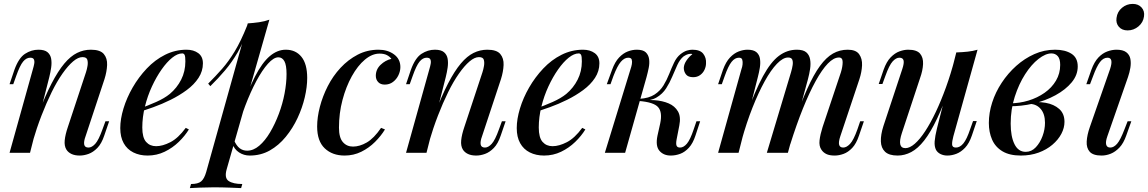

<svg xmlns="http://www.w3.org/2000/svg" viewBox="-20 -784 5890 985"><path d="M134 0H29L149 -430Q153 -443 155.5 -456.5Q158 -470 154 -479Q150 -488 135 -488Q115 -488 98.5 -468Q82 -448 63 -394L48 -352H29L54 -426Q76 -487 108.5 -508Q141 -529 177 -529Q209 -529 224 -516Q239 -503 242.5 -482.5Q246 -462 242.5 -437.5Q239 -413 233 -389ZM175 -195Q211 -291 244.5 -355.5Q278 -420 310 -458Q342 -496 375.5 -512.5Q409 -529 446 -529Q494 -529 512.5 -507Q531 -485 529.5 -450.5Q528 -416 516 -378L419 -85Q409 -58 412 -42.5Q415 -27 434 -27Q451 -27 468.5 -46Q486 -65 506 -121L521 -162H540L515 -89Q501 -47 479.5 -25Q458 -3 434.5 5.5Q411 14 389 14Q364 14 347 6Q330 -2 321 -16Q309 -35 312 -64.5Q315 -94 328 -132L421 -413Q426 -428 429 -446Q432 -464 428 -477.5Q424 -491 403 -491Q381 -491 355 -469Q329 -447 300.5 -406.5Q272 -366 245 -311Q218 -256 193 -191.5Q168 -127 147 -55Z M688 -224Q739 -242 781.5 -261Q824 -280 851 -302Q888 -333 909.5 -375.5Q931 -418 931 -469Q931 -495 927 -502.5Q923 -510 915 -510Q891 -510 863.5 -488Q836 -466 809 -427.5Q782 -389 759.5 -340.5Q737 -292 723.5 -237.5Q710 -183 710 -130Q710 -78 729.5 -56Q749 -34 781 -34Q814 -34 854 -54.5Q894 -75 933 -128L949 -120Q929 -87 897 -56Q865 -25 824.5 -5.5Q784 14 737 14Q696 14 664 -2Q632 -18 614.5 -49.5Q597 -81 597 -127Q597 -173 613.5 -227.5Q630 -282 660.5 -335Q691 -388 733 -432.5Q775 -477 827 -503Q879 -529 937 -529Q973 -529 997 -511.5Q1021 -494 1021 -459Q1021 -419 998.5 -384.5Q976 -350 938 -322Q900 -294 855.5 -272Q811 -250 766.5 -234Q722 -218 687 -208Z M1408 -490Q1384 -490 1354.5 -457Q1325 -424 1295 -368Q1265 -312 1238 -241Q1211 -170 1193 -94L1211 -200Q1251 -319 1288 -391Q1325 -463 1364 -496Q1403 -529 1446 -529Q1497 -529 1526.5 -492.5Q1556 -456 1556 -384Q1556 -338 1543.5 -284.5Q1531 -231 1506.5 -178.5Q1482 -126 1446 -82Q1410 -38 1364 -12Q1318 14 1261 14Q1231 14 1206.5 -2Q1182 -18 1172 -47L1180 -66Q1193 -36 1209.5 -23.5Q1226 -11 1248 -11Q1280 -11 1310 -36.5Q1340 -62 1365.5 -105Q1391 -148 1410.5 -200Q1430 -252 1440 -305Q1450 -358 1450 -404Q1450 -450 1439 -470Q1428 -490 1408 -490ZM1251 -664Q1281 -666 1309 -670Q1337 -674 1362 -683L1143 84Q1130 129 1153 144.5Q1176 160 1223 160L1217 181Q1196 180 1157 178.5Q1118 177 1075 177Q1041 177 1006 178.5Q971 180 954 181L960 160Q996 160 1012 146.5Q1028 133 1038 98ZM1048 -355Q1086 -393 1119.5 -431Q1153 -469 1184.5 -521Q1216 -573 1248 -653L1251 -637Q1230 -568 1200 -516.5Q1170 -465 1134.5 -423Q1099 -381 1059 -342Z M1927 -509Q1889 -509 1852 -478Q1815 -447 1785 -393Q1755 -339 1737 -271Q1719 -203 1719 -129Q1719 -78 1739 -55Q1759 -32 1791 -32Q1825 -32 1861.5 -53Q1898 -74 1935 -128L1955 -120Q1935 -87 1904 -56Q1873 -25 1833.5 -5.5Q1794 14 1748 14Q1685 14 1646 -23Q1607 -60 1607 -135Q1607 -182 1621 -236Q1635 -290 1661.5 -342Q1688 -394 1727 -436Q1766 -478 1815 -503.5Q1864 -529 1922 -529Q1969 -529 2001.5 -505Q2034 -481 2034 -440Q2034 -419 2024 -398Q2014 -377 1996 -363.5Q1978 -350 1954 -350Q1932 -350 1920 -363Q1908 -376 1908 -395Q1908 -428 1932.5 -451.5Q1957 -475 1988 -482Q1979 -494 1964.5 -501.5Q1950 -509 1927 -509Z M2168 0H2063L2183 -430Q2187 -443 2189.5 -456.5Q2192 -470 2188 -479Q2184 -488 2169 -488Q2149 -488 2132.5 -468Q2116 -448 2097 -394L2082 -352H2063L2088 -426Q2110 -487 2142.5 -508Q2175 -529 2211 -529Q2243 -529 2258 -516Q2273 -503 2276.5 -482.5Q2280 -462 2276.5 -437.5Q2273 -413 2267 -389ZM2209 -195Q2245 -291 2278.5 -355.5Q2312 -420 2344 -458Q2376 -496 2409.5 -512.5Q2443 -529 2480 -529Q2528 -529 2546.5 -507Q2565 -485 2563.5 -450.5Q2562 -416 2550 -378L2453 -85Q2443 -58 2446 -42.5Q2449 -27 2468 -27Q2485 -27 2502.5 -46Q2520 -65 2540 -121L2555 -162H2574L2549 -89Q2535 -47 2513.5 -25Q2492 -3 2468.5 5.5Q2445 14 2423 14Q2398 14 2381 6Q2364 -2 2355 -16Q2343 -35 2346 -64.5Q2349 -94 2362 -132L2455 -413Q2460 -428 2463 -446Q2466 -464 2462 -477.5Q2458 -491 2437 -491Q2415 -491 2389 -469Q2363 -447 2334.5 -406.5Q2306 -366 2279 -311Q2252 -256 2227 -191.5Q2202 -127 2181 -55Z M2722 -224Q2773 -242 2815.5 -261Q2858 -280 2885 -302Q2922 -333 2943.5 -375.5Q2965 -418 2965 -469Q2965 -495 2961 -502.5Q2957 -510 2949 -510Q2925 -510 2897.5 -488Q2870 -466 2843 -427.5Q2816 -389 2793.5 -340.5Q2771 -292 2757.5 -237.5Q2744 -183 2744 -130Q2744 -78 2763.5 -56Q2783 -34 2815 -34Q2848 -34 2888 -54.5Q2928 -75 2967 -128L2983 -120Q2963 -87 2931 -56Q2899 -25 2858.5 -5.5Q2818 14 2771 14Q2730 14 2698 -2Q2666 -18 2648.5 -49.5Q2631 -81 2631 -127Q2631 -173 2647.5 -227.5Q2664 -282 2694.5 -335Q2725 -388 2767 -432.5Q2809 -477 2861 -503Q2913 -529 2971 -529Q3007 -529 3031 -511.5Q3055 -494 3055 -459Q3055 -419 3032.5 -384.5Q3010 -350 2972 -322Q2934 -294 2889.5 -272Q2845 -250 2800.5 -234Q2756 -218 2721 -208Z M3451 -68Q3447 -46 3451 -36.5Q3455 -27 3469 -27Q3487 -27 3504 -47Q3521 -67 3539 -121L3553 -162H3572L3548 -89Q3535 -49 3514.5 -26.5Q3494 -4 3470 5Q3446 14 3421 14Q3384 14 3363 -10.5Q3342 -35 3353 -88L3367 -151Q3379 -208 3356.5 -234Q3334 -260 3257 -266V-270Q3297 -273 3338 -270Q3379 -267 3410.5 -253.5Q3442 -240 3458 -212.5Q3474 -185 3465 -140ZM3525 -508Q3513 -508 3504 -504Q3495 -500 3486 -494Q3468 -479 3455 -451Q3442 -423 3429 -391.5Q3416 -360 3397.5 -331Q3379 -302 3348.5 -284Q3318 -266 3269 -267L3259 -266L3261 -277Q3309 -280 3338 -299Q3367 -318 3384 -346Q3401 -374 3413 -404.5Q3425 -435 3438 -462.5Q3451 -490 3471 -506Q3489 -520 3504 -524.5Q3519 -529 3532 -529Q3572 -529 3588 -508Q3604 -487 3602 -459Q3602 -443 3594.5 -426.5Q3587 -410 3572 -399Q3557 -388 3536 -388Q3510 -388 3499 -402.5Q3488 -417 3488 -436Q3489 -455 3502 -474Q3515 -493 3532 -506Q3530 -507 3528.5 -507.5Q3527 -508 3525 -508ZM3187 0H3083L3215 -430Q3219 -441 3221.5 -454.5Q3224 -468 3221 -478Q3218 -488 3203 -488Q3183 -488 3165 -467Q3147 -446 3127 -394L3112 -352H3093L3120 -426Q3135 -467 3156 -489Q3177 -511 3200.5 -520Q3224 -529 3247 -529Q3279 -529 3293 -515.5Q3307 -502 3310 -481Q3313 -460 3308 -435.5Q3303 -411 3297 -389Z M3769 0H3664L3784 -430Q3788 -440 3789.5 -453.5Q3791 -467 3788 -477.5Q3785 -488 3771 -488Q3750 -488 3733 -466.5Q3716 -445 3698 -394L3683 -352H3664L3689 -426Q3704 -467 3725 -489Q3746 -511 3769.5 -520Q3793 -529 3815 -529Q3846 -529 3861 -516Q3876 -503 3879 -481.5Q3882 -460 3878 -436Q3874 -412 3868 -389ZM4038 -413Q4044 -433 4046.5 -450Q4049 -467 4044.5 -478Q4040 -489 4023 -489Q3997 -489 3966 -457Q3935 -425 3903 -367Q3871 -309 3840.5 -232Q3810 -155 3785 -65L3809 -195Q3854 -319 3894 -392.5Q3934 -466 3976 -497.5Q4018 -529 4068 -529Q4101 -529 4116.5 -515.5Q4132 -502 4136 -479.5Q4140 -457 4136 -430.5Q4132 -404 4125 -378L4022 0H3914ZM4294 -413Q4303 -442 4303 -465.5Q4303 -489 4284 -489Q4257 -489 4227 -458Q4197 -427 4164.5 -368Q4132 -309 4099 -227Q4066 -145 4034 -43L4050 -147Q4088 -254 4121 -327.5Q4154 -401 4186.5 -445.5Q4219 -490 4253.5 -509.5Q4288 -529 4329 -529Q4371 -529 4387.5 -506Q4404 -483 4402.5 -449Q4401 -415 4389 -378L4291 -85Q4281 -55 4285 -41Q4289 -27 4306 -27Q4323 -27 4341 -46Q4359 -65 4379 -121L4393 -162H4412L4387 -89Q4373 -47 4352 -25Q4331 -3 4307.5 5.5Q4284 14 4262 14Q4235 14 4219 6Q4203 -2 4194 -16Q4181 -35 4184.5 -64.5Q4188 -94 4200 -132Z M4857 -348Q4820 -244 4787 -174.5Q4754 -105 4721.5 -63.5Q4689 -22 4655 -4Q4621 14 4585 14Q4541 14 4520.5 -5.5Q4500 -25 4499 -59Q4498 -93 4512 -137L4609 -430Q4619 -460 4615.5 -474Q4612 -488 4594 -488Q4577 -488 4559.5 -469Q4542 -450 4522 -394L4507 -353H4488L4513 -426Q4528 -468 4549.5 -490Q4571 -512 4594.5 -520.5Q4618 -529 4639 -529Q4683 -529 4700 -509Q4717 -489 4715.5 -455.5Q4714 -422 4700 -383L4607 -102Q4581 -24 4625 -24Q4647 -24 4673 -46.5Q4699 -69 4726.5 -111Q4754 -153 4781 -210Q4808 -267 4833 -336Q4858 -405 4878 -482ZM4871 -85Q4864 -59 4864.5 -43Q4865 -27 4884 -27Q4905 -27 4922.5 -48.5Q4940 -70 4957 -121L4972 -163H4991L4966 -89Q4952 -48 4931 -26Q4910 -4 4886.5 5Q4863 14 4840 14Q4821 14 4805.5 6.5Q4790 -1 4782 -15Q4773 -33 4775 -59Q4777 -85 4787 -126L4886 -515Q4917 -516 4944.5 -519Q4972 -522 4995 -529Z M5242 -5Q5272 -5 5294 -28.5Q5316 -52 5328.5 -86Q5341 -120 5341 -154Q5341 -199 5319.5 -224.5Q5298 -250 5263 -251L5257 -257Q5302 -264 5344.5 -256.5Q5387 -249 5414 -225Q5441 -201 5441 -159Q5441 -128 5425 -97.5Q5409 -67 5379 -41.5Q5349 -16 5308 -1Q5267 14 5217 14Q5159 14 5122.5 -8Q5086 -30 5069.5 -68Q5053 -106 5053 -153Q5053 -205 5070 -258Q5087 -311 5119 -359.5Q5151 -408 5193.5 -446Q5236 -484 5286.5 -506.5Q5337 -529 5393 -529Q5444 -529 5476.5 -508.5Q5509 -488 5509 -443Q5509 -399 5478 -361.5Q5447 -324 5395 -295.5Q5343 -267 5280.5 -252.5Q5218 -238 5156 -239L5161 -254Q5210 -254 5256 -268Q5302 -282 5339 -308Q5376 -334 5397.5 -370.5Q5419 -407 5419 -451Q5419 -482 5406.5 -496Q5394 -510 5374 -510Q5344 -510 5307.5 -481.5Q5271 -453 5239 -403Q5207 -353 5186 -288Q5165 -223 5165 -150Q5165 -84 5184.5 -44.5Q5204 -5 5242 -5Z M5708 -692Q5712 -724 5736 -744Q5760 -764 5791 -764Q5820 -764 5836.5 -745.5Q5853 -727 5849 -700Q5845 -669 5820.5 -648.5Q5796 -628 5765 -628Q5736 -628 5720 -646.5Q5704 -665 5708 -692ZM5675 -430Q5694 -488 5662 -488Q5640 -488 5623 -465.5Q5606 -443 5588 -394L5572 -352H5553L5579 -426Q5594 -467 5615 -489Q5636 -511 5660.5 -520Q5685 -529 5708 -529Q5741 -529 5758 -516Q5775 -503 5779 -482Q5783 -461 5779 -436.5Q5775 -412 5767 -389L5661 -85Q5651 -57 5655 -42Q5659 -27 5676 -27Q5694 -27 5711 -46.5Q5728 -66 5749 -121L5765 -162H5784L5758 -89Q5744 -49 5723 -27Q5702 -5 5678.5 4.5Q5655 14 5631 14Q5588 14 5570.5 -5.5Q5553 -25 5555 -58.5Q5557 -92 5571 -132Z"/></svg>

Font: Playfair Display Medium
Style: Italic
Weight: 500
Italic angle: -14°
Designer: Claus Eggers Sørensen
Foundry: Claus Eggers Sørensen
Version: Version 1.203